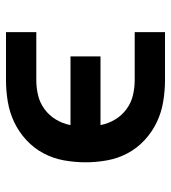

<svg xmlns="http://www.w3.org/2000/svg" viewBox="15 -585 570 640"><g transform="rotate(-90 300.0 -265.0)"><path d="M353 0Q317 0 281 -6Q245 -12 212.5 -27.5Q180 -43 153 -68Q126 -93 109 -125Q92 -157 85.5 -193Q79 -229 79 -265Q79 -301 85.5 -337Q92 -373 109 -405Q126 -437 153 -462Q180 -487 212.5 -502.5Q245 -518 281 -524Q317 -530 353 -530H513V-429H353Q327 -429 302 -423Q277 -417 256 -401.5Q235 -386 221.5 -363.5Q208 -341 203 -315H432V-215H203Q208 -189 221.5 -166.5Q235 -144 256 -128.5Q277 -113 302 -107Q327 -101 353 -101H513V0Z"/></g></svg>

Font: Iosevka Slab Extended
Style: Bold
Weight: 700
Width: 7
Monospace: yes
Designer: Belleve Invis
Foundry: Belleve Invis
Version: Version 11.1.0; ttfautohint (v1.8.3)